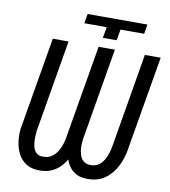

<svg xmlns="http://www.w3.org/2000/svg" viewBox="-95 -958 930 1050"><g transform="rotate(10 370.5 -433.0)"><path d="M421.9 -824.2H296.9L306.2 -877H638.2L629.4 -824.2H498L487.3 -763.2H410.6ZM396.5 -710.9H466.8L378.9 -194.8Q373.5 -155.8 360.1 -118.4Q346.7 -81.1 324 -51.3Q301.3 -21.5 268.1 -4.4Q234.9 12.7 189.9 11.2Q147.9 10.3 119.9 -8.1Q91.8 -26.4 76.2 -56.2Q60.5 -85.9 55.4 -121.8Q50.3 -157.7 54.2 -194.3L142.1 -710.9H229.5L142.1 -193.8Q140.6 -177.7 140.4 -156.5Q140.1 -135.3 144.5 -115Q148.9 -94.7 161.1 -81.1Q173.3 -67.4 196.3 -66.4Q231.9 -64.5 255.4 -84Q278.8 -103.5 291.5 -133.8Q304.2 -164.1 308.6 -193.8ZM653.3 -710.9H741.2L653.3 -194.8Q646 -140.6 622.3 -92.8Q598.6 -44.9 557.4 -15.9Q516.1 13.2 455.1 11.2Q413.6 10.3 387.2 -8.8Q360.8 -27.8 346.9 -58.1Q333 -88.4 329.1 -124Q325.2 -159.7 329.1 -194.3L416.5 -710.9H486.8L399.4 -193.8Q397.5 -175.8 397.9 -154.1Q398.4 -132.3 404.3 -112.8Q410.2 -93.3 423.8 -80.3Q437.5 -67.4 461.9 -66.4Q496.6 -64.9 518.1 -85.2Q539.6 -105.5 550.8 -135.7Q562 -166 565.9 -193.8Z"/></g></svg>

Font: Roboto Condensed
Style: Italic
Weight: 400
Italic angle: -12°
Designer: Christian Robertson
Foundry: Google
Version: Version 3.0